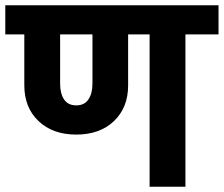

<svg xmlns="http://www.w3.org/2000/svg" viewBox="-40 -705 845 725"><path d="M660.2 -575.2V0H524.9V-575.2H443.8V-382.8Q443.8 -298.8 390.4 -247.8Q336.9 -196.8 248 -196.8Q159.2 -196.8 105.5 -247.8Q51.8 -298.8 51.8 -382.8V-575.2H-20V-685.1H785.2V-575.2ZM309.1 -389.2V-575.2H187V-389.2Q187 -352.1 201.9 -329.6Q216.8 -307.1 248 -307.1Q278.8 -307.1 293.9 -329.6Q309.1 -352.1 309.1 -389.2Z"/></svg>

Font: Sarala
Style: Bold
Weight: 700
Designer: Andres Torresi
Foundry: Huerta Tipografica
Version: Version 1.004;PS 001.003;hotconv 1.0.70;makeotf.lib2.5.58329